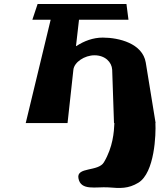

<svg xmlns="http://www.w3.org/2000/svg" viewBox="-20 -612 806 955"><path d="M251 -592H167L141 -514H232L108 0H316L345 -265C349 -303 401 -337 450 -337C503 -337 536 -303 538 -265L547 0H549C547 45 542 119 497 195C469 243 360 217 370 274C381 339 458 316 519 320C578 325 618 327 668 297C750 247 756 54 753 0H754L705 -301C689 -396 572 -425 491 -425C443 -425 398 -408 360 -383H358L373 -514H619L609 -592H382H381Z"/></svg>

Font: Hussar Milosc
Style: Bold
Weight: 700
Foundry: Cannot Into Space Fonts
Version: Version 1.02